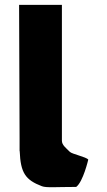

<svg xmlns="http://www.w3.org/2000/svg" viewBox="-20 -773 444 794"><path d="M59 -753H236V-191C236.2 -173 252.1 -161.8 268.9 -145C278.1 -135.7 336.8 -124 345 -113C345 -113 323.8 -21.3 295.1 0C211 0 172 4.3 153 -3C85.4 -28.9 65 -57.6 61.5 -148L61 -148V-166.5C60.9 -176.7 60.9 -187.5 61 -199V-200Z"/></svg>

Font: Hussar
Style: BdSuprExt
Weight: 700
Foundry: Cannot Into Space Fonts
Version: Version 2.00